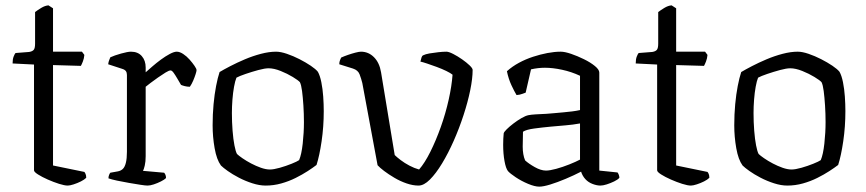

<svg xmlns="http://www.w3.org/2000/svg" viewBox="-20 -693 3235 717"><path d="M233 0Q221 0 200.5 -6.5Q180 -13 158.5 -22.5Q137 -32 122 -41.5Q107 -51 107 -57V-452L27 -456Q27 -472 31 -482Q35 -492 38 -495L89 -499Q101 -501 106 -507Q111 -513 111 -530V-648Q120 -655 134 -663.5Q148 -672 161 -673L178 -662V-500H286L295 -488Q294 -475 289.5 -463.5Q285 -452 282 -447L178 -450V-75L295 -51Q297 -49 299.5 -43.5Q302 -38 302 -29Q295 -22 282 -15.5Q269 -9 255 -4.5Q241 0 233 0Z M531 0Q523 0 504 -3Q485 -6 461.5 -10Q438 -14 417 -18.5Q396 -23 385 -27Q385 -34 387.5 -40Q390 -46 392 -48L420 -53Q431 -55 438.5 -62Q446 -69 450 -85Q454 -101 454 -126V-413Q454 -422 450 -427.5Q446 -433 436 -436L384 -453Q385 -462 388 -469Q391 -476 392 -479Q407 -486 432 -493Q457 -500 469 -500Q495 -500 509.5 -483.5Q524 -467 524 -441V-423Q533 -431 548.5 -444.5Q564 -458 581 -470.5Q598 -483 614 -491.5Q630 -500 640 -500Q651 -500 664 -491.5Q677 -483 688 -470.5Q699 -458 706.5 -447Q714 -436 714 -431Q714 -427 710.5 -416Q707 -405 701.5 -392Q696 -379 689 -369Q679 -369 669.5 -371.5Q660 -374 656 -376Q650 -386 642.5 -399Q635 -412 628.5 -421Q622 -430 617 -430Q611 -430 598 -422Q585 -414 570 -403.5Q555 -393 542.5 -383.5Q530 -374 524 -369V-110Q524 -89 520.5 -74.5Q517 -60 514 -55L593 -48Q595 -46 597.5 -41Q600 -36 600 -28Q594 -22 581 -15.5Q568 -9 554.5 -4.5Q541 0 531 0Z M972 0Q949 0 922.5 -8.5Q896 -17 872 -29.5Q848 -42 830.5 -54.5Q813 -67 805 -75Q789 -97 781.5 -139.5Q774 -182 774 -225Q774 -266 777.5 -303.5Q781 -341 787 -372Q793 -403 800 -424Q815 -433 840 -446Q865 -459 894.5 -471.5Q924 -484 954.5 -492Q985 -500 1011 -500Q1028 -500 1051.5 -492Q1075 -484 1098.5 -472Q1122 -460 1140.5 -447.5Q1159 -435 1167 -425Q1175 -411 1180 -386Q1185 -361 1187 -332.5Q1189 -304 1189 -278Q1189 -220 1181 -165.5Q1173 -111 1162 -77Q1149 -67 1129 -54Q1109 -41 1084 -28.5Q1059 -16 1030.5 -8Q1002 0 972 0ZM988 -60Q1002 -60 1025 -66.5Q1048 -73 1069 -81.5Q1090 -90 1097 -95Q1106 -116 1110.5 -157Q1115 -198 1115 -237Q1115 -268 1113 -299Q1111 -330 1108 -353Q1105 -376 1100 -386Q1094 -393 1073.5 -405.5Q1053 -418 1028 -428Q1003 -438 983 -438Q969 -438 945 -431.5Q921 -425 897.5 -417Q874 -409 863 -403Q858 -391 854 -369Q850 -347 848 -321Q846 -295 846 -271Q846 -237 848.5 -205Q851 -173 855.5 -150Q860 -127 865 -118Q871 -112 885.5 -102Q900 -92 918 -82.5Q936 -73 954.5 -66.5Q973 -60 988 -60Z M1543 0Q1522 0 1498.5 -8Q1475 -16 1453 -29Q1431 -42 1414.5 -54.5Q1398 -67 1390 -76L1333 -383Q1329 -399 1323 -415Q1317 -431 1298 -437L1247 -453Q1247 -462 1250 -469Q1253 -476 1254 -478Q1265 -483 1279.5 -488Q1294 -493 1307.5 -496.5Q1321 -500 1328 -500Q1356 -500 1376.5 -479.5Q1397 -459 1403 -423L1454 -114Q1462 -106 1476.5 -95Q1491 -84 1509 -74.5Q1527 -65 1545 -60Q1566 -84 1587 -126Q1608 -168 1626 -218.5Q1644 -269 1655.5 -320.5Q1667 -372 1670 -414Q1663 -420 1646.5 -428Q1630 -436 1611 -443Q1592 -450 1575.5 -455.5Q1559 -461 1550 -463Q1552 -472 1554 -478Q1556 -484 1559 -486Q1569 -491 1584 -493.5Q1599 -496 1616.5 -498Q1634 -500 1647 -500Q1656 -500 1672.5 -491.5Q1689 -483 1705.5 -471.5Q1722 -460 1733.5 -449Q1745 -438 1745 -432Q1745 -400 1736 -356Q1727 -312 1711 -263Q1695 -214 1674.5 -167.5Q1654 -121 1631 -83Q1608 -45 1585.5 -22.5Q1563 0 1543 0Z M1994 4Q1977 4 1952 -6.5Q1927 -17 1906 -31Q1885 -45 1877 -54Q1869 -64 1864 -91.5Q1859 -119 1859 -152Q1859 -164 1859.5 -174.5Q1860 -185 1861 -195Q1862 -200 1872 -210Q1882 -220 1897 -231.5Q1912 -243 1927.5 -252Q1943 -261 1954 -263Q1964 -265 1981.5 -266Q1999 -267 2021 -268Q2035 -269 2051 -270.5Q2067 -272 2084 -273.5Q2101 -275 2117 -277Q2133 -279 2146 -282V-410Q2114 -425 2079 -432.5Q2044 -440 2015 -440Q2002 -440 1989 -438.5Q1976 -437 1963 -434L1943 -347Q1939 -346 1930.5 -342.5Q1922 -339 1909 -338Q1901 -351 1890 -374.5Q1879 -398 1873 -427Q1893 -445 1918 -458.5Q1943 -472 1970.5 -481Q1998 -490 2024.5 -495Q2051 -500 2074 -500Q2089 -500 2112.5 -492Q2136 -484 2160.5 -472Q2185 -460 2201.5 -446.5Q2218 -433 2218 -422V-56L2286 -49Q2288 -47 2290.5 -41Q2293 -35 2293 -29Q2287 -22 2273.5 -15.5Q2260 -9 2246 -4.5Q2232 0 2222 0Q2209 0 2193 -6Q2177 -12 2166 -24Q2155 -36 2150 -52Q2123 -38 2092 -25Q2061 -12 2035 -4Q2009 4 1994 4ZM2019 -56Q2033 -56 2057 -62.5Q2081 -69 2106 -79Q2131 -89 2146 -97V-232Q2118 -227 2093 -225Q2068 -223 2036 -220Q2004 -217 1974.5 -213Q1945 -209 1933 -201Q1932 -176 1932 -145.5Q1932 -115 1941 -94Q1954 -82 1977 -69Q2000 -56 2019 -56Z M2560 0Q2548 0 2527.5 -6.5Q2507 -13 2485.5 -22.5Q2464 -32 2449 -41.5Q2434 -51 2434 -57V-452L2354 -456Q2354 -472 2358 -482Q2362 -492 2365 -495L2416 -499Q2428 -501 2433 -507Q2438 -513 2438 -530V-648Q2447 -655 2461 -663.5Q2475 -672 2488 -673L2505 -662V-500H2613L2622 -488Q2621 -475 2616.5 -463.5Q2612 -452 2609 -447L2505 -450V-75L2622 -51Q2624 -49 2626.5 -43.5Q2629 -38 2629 -29Q2622 -22 2609 -15.5Q2596 -9 2582 -4.5Q2568 0 2560 0Z M2920 0Q2897 0 2870.5 -8.5Q2844 -17 2820 -29.5Q2796 -42 2778.5 -54.5Q2761 -67 2753 -75Q2737 -97 2729.5 -139.5Q2722 -182 2722 -225Q2722 -266 2725.5 -303.5Q2729 -341 2735 -372Q2741 -403 2748 -424Q2763 -433 2788 -446Q2813 -459 2842.5 -471.5Q2872 -484 2902.5 -492Q2933 -500 2959 -500Q2976 -500 2999.5 -492Q3023 -484 3046.5 -472Q3070 -460 3088.5 -447.5Q3107 -435 3115 -425Q3123 -411 3128 -386Q3133 -361 3135 -332.5Q3137 -304 3137 -278Q3137 -220 3129 -165.5Q3121 -111 3110 -77Q3097 -67 3077 -54Q3057 -41 3032 -28.5Q3007 -16 2978.5 -8Q2950 0 2920 0ZM2936 -60Q2950 -60 2973 -66.5Q2996 -73 3017 -81.5Q3038 -90 3045 -95Q3054 -116 3058.5 -157Q3063 -198 3063 -237Q3063 -268 3061 -299Q3059 -330 3056 -353Q3053 -376 3048 -386Q3042 -393 3021.5 -405.5Q3001 -418 2976 -428Q2951 -438 2931 -438Q2917 -438 2893 -431.5Q2869 -425 2845.5 -417Q2822 -409 2811 -403Q2806 -391 2802 -369Q2798 -347 2796 -321Q2794 -295 2794 -271Q2794 -237 2796.5 -205Q2799 -173 2803.5 -150Q2808 -127 2813 -118Q2819 -112 2833.5 -102Q2848 -92 2866 -82.5Q2884 -73 2902.5 -66.5Q2921 -60 2936 -60Z"/></svg>

Font: Texturina 12pt ExtraLight
Style: Regular
Weight: 250
Designer: Guillermo Torres Carreño
Foundry: Omnibus-Type
Version: Version 1.002